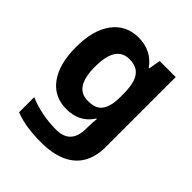

<svg xmlns="http://www.w3.org/2000/svg" viewBox="-217 -692 1067 1067"><g transform="rotate(45 316.5 -158.0)"><path d="M255 -556Q305 -556 345 -536Q385 -516 413 -476H417L429 -546H555V1Q555 79 524.5 132Q494 185 433 212.5Q372 240 282 240Q224 240 174.5 233Q125 226 78 208V89Q128 110 181.5 120.5Q235 131 291 131Q349 131 377.5 100Q406 69 406 7V-4Q406 -21 407.5 -39Q409 -57 410 -71H406Q378 -28 339 -9Q300 10 251 10Q154 10 99.5 -64.5Q45 -139 45 -272Q45 -406 101 -481Q157 -556 255 -556ZM302 -435Q267 -435 243.5 -416.5Q220 -398 208.5 -361.5Q197 -325 197 -270Q197 -188 223 -147.5Q249 -107 304 -107Q333 -107 354 -114.5Q375 -122 388.5 -139.5Q402 -157 409 -185Q416 -213 416 -253V-271Q416 -330 404 -366Q392 -402 367 -418.5Q342 -435 302 -435Z"/></g></svg>

Font: Noto Sans Thai
Style: Bold
Weight: 700
Designer: Monotype Design Team
Foundry: Monotype Imaging Inc.
Version: Version 2.001